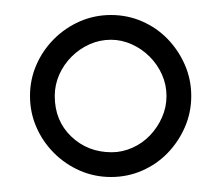

<svg xmlns="http://www.w3.org/2000/svg" viewBox="-20 -762 295 256"><path d="M86.5 -733.5Q106 -742 128 -742Q150 -742 169.5 -733.5Q189 -725 203.5 -710Q218 -695 226.5 -675.5Q235 -656 235 -634Q235 -612 226.5 -592.5Q218 -573 203.5 -558Q189 -543 169.5 -534.5Q150 -526 128 -526Q106 -526 86.5 -534.5Q67 -543 52 -558Q37 -573 28.5 -592.5Q20 -612 20 -634Q20 -656 28.5 -675.5Q37 -695 52 -710Q67 -725 86.5 -733.5ZM128 -709Q113 -709 99.5 -703Q86 -697 75.5 -686.5Q65 -676 59 -662.5Q53 -649 53 -634Q53 -601 75 -580Q97 -559 129 -559Q143 -559 156.5 -565Q170 -571 180 -581.5Q190 -592 196 -605.5Q202 -619 202 -634Q202 -649 196 -662.5Q190 -676 179.5 -686.5Q169 -697 155.5 -703Q142 -709 128 -709Z"/></svg>

Font: VDS
Style: Thin
Weight: 100
Width: 0
Designer: artmaker
Foundry: artmaker
Version: Version 1.000 2012 initial release